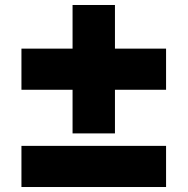

<svg xmlns="http://www.w3.org/2000/svg" viewBox="-20 -750 752 770"><path d="M271 -215V-390H66V-555H271V-730H441V-555H646V-390H441V-215ZM66 0V-165H646V0Z"/></svg>

Font: M PLUS 2 Thin Black
Style: Regular
Weight: 900
Version: Version 1.001